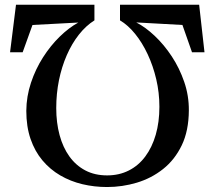

<svg xmlns="http://www.w3.org/2000/svg" viewBox="-20 -772 885 792"><path d="M801.5 -752.5 823.5 -556.5H772L732.5 -669L542 -679.5Q579.5 -660.5 618 -624.2Q656.5 -588 688.5 -539.5Q720.5 -491 740 -434Q759.5 -377 759 -316.5Q758.5 -232.5 729.8 -172.8Q701 -113 652.8 -74.8Q604.5 -36.5 544.5 -18.5Q484.5 -0.5 421.5 -0.5Q369 -0.5 319.8 -12.2Q270.5 -24 228.5 -48.5Q186.5 -73 155 -110.5Q123.5 -148 106 -199Q88.5 -250 88.5 -315Q89 -374.5 107.8 -430.8Q126.5 -487 157.5 -535.5Q188.5 -584 226.5 -621Q264.5 -658 303 -679L114 -669L73.5 -556.5H21.5L46 -752.5H369.5V-688Q334.5 -666 305.5 -629.2Q276.5 -592.5 255.5 -544.5Q234.5 -496.5 223.2 -441Q212 -385.5 212 -326.5Q212 -265.5 225.8 -214.8Q239.5 -164 266.2 -126.8Q293 -89.5 332 -69Q371 -48.5 422 -48.5Q471.5 -48.5 511.5 -68.8Q551.5 -89 579.5 -126.8Q607.5 -164.5 622.5 -216.5Q637.5 -268.5 637.5 -331.5Q637.5 -390 624.5 -445.2Q611.5 -500.5 589 -548.5Q566.5 -596.5 537.2 -632.5Q508 -668.5 475 -688V-752.5Z"/></svg>

Font: Merriweather 60pt SemiBold
Style: Regular
Weight: 600
Version: Version 2.100